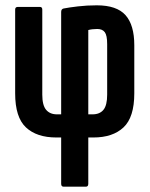

<svg xmlns="http://www.w3.org/2000/svg" viewBox="-20 -517 563 722"><path d="M219 185Q210 185 210 174V0H192Q118 0 77.5 -38Q37 -76 37 -166V-481Q37 -491 47 -491H130Q139 -491 139 -481V-161Q139 -121 153.5 -104Q168 -87 194 -87H210V-472Q210 -483 219 -485Q239 -489 273 -493Q307 -497 344 -497Q419 -497 452 -460Q485 -423 485 -347V-166Q485 -76 444.5 -38Q404 0 331 0H312V174Q312 185 303 185ZM312 -87H328Q355 -87 369 -104Q383 -121 383 -161V-351Q383 -384 374 -396Q365 -408 346 -408Q336 -408 327.5 -407Q319 -406 312 -404Z"/></svg>

Font: Sofia Sans Extra Condensed
Style: Bold
Weight: 700
Designer: Botio Nikoltchev, Ani Petrova
Foundry: lettersoup
Version: Version 4.101